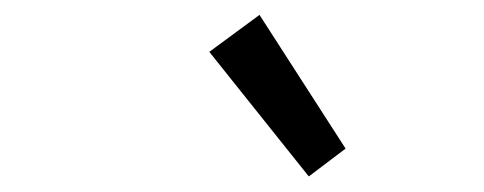

<svg xmlns="http://www.w3.org/2000/svg" viewBox="-20 -803 640 254"><path d="M388.5 -569.6 256.9 -734.4 323.3 -783.3 437.2 -606.4Z"/></svg>

Font: SourceCodeVF
Style: Italic
Weight: 200
Italic angle: -11°
Monospace: yes
Designer: Paul D. Hunt, Teo Tuominen
Foundry: Adobe
Version: Version 1.026;hotconv 1.1.0;makeotfexe 2.6.0